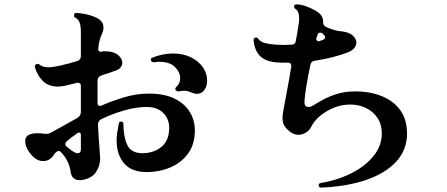

<svg xmlns="http://www.w3.org/2000/svg" viewBox="-20 -819 2040 876"><path d="M356 2Q352 3 349 3Q346 3 343 3Q327 3 316 -6Q305 -15 302 -36Q296 -84 259 -124Q255 -130 247 -130Q241 -130 234 -123Q232 -120 229 -117Q226 -114 224 -110Q206 -84 177 -84Q155 -84 137 -99Q123 -110 109 -131.5Q95 -153 95 -176Q95 -213 156 -211Q163 -211 169 -210.5Q175 -210 180 -209Q184 -208 191 -208Q201 -208 211 -213Q237 -227 268 -244.5Q299 -262 333 -281Q349 -291 349 -308V-428Q349 -435 343.5 -439Q338 -443 331 -441Q318 -438 304.5 -434.5Q291 -431 277 -428Q268 -426 260 -425Q252 -424 244 -424Q201 -424 175.5 -449.5Q150 -475 139 -513V-515Q139 -522 144 -525Q152 -530 159 -525Q175 -512 200 -512Q211 -512 224.5 -514Q238 -516 256 -520Q273 -524 292.5 -529Q312 -534 331 -540Q349 -545 349 -564V-669Q349 -701 343 -716.5Q337 -732 324 -738Q316 -741 318 -750Q318 -760 329 -760Q346 -759 368 -755Q390 -751 409 -743Q452 -727 452 -694Q452 -685 449.5 -676Q447 -667 442 -657Q437 -645 433.5 -631Q430 -617 428 -594Q428 -588 433 -584.5Q438 -581 443 -583Q448 -585 452 -585Q456 -585 460 -585Q498 -585 518 -568.5Q538 -552 538 -532Q538 -522 530.5 -512Q523 -502 508 -497Q492 -491 476 -485.5Q460 -480 443 -475Q425 -468 425 -451V-348Q425 -341 430.5 -337.5Q436 -334 442 -337Q495 -360 549.5 -376Q604 -392 658 -392Q730 -392 776.5 -369Q823 -346 846 -308Q869 -270 869 -224Q869 -161 838.5 -119Q808 -77 758 -55.5Q708 -34 649 -34Q580 -34 546 -74Q512 -114 512 -179Q512 -196 515 -215.5Q518 -235 522 -255Q524 -266 534 -264Q538 -264 541 -261Q544 -258 543 -254Q543 -198 559.5 -160Q576 -122 625 -120Q676 -119 711.5 -145Q747 -171 751 -220Q752 -224 752 -227.5Q752 -231 752 -235Q752 -276 725 -303.5Q698 -331 649 -331Q603 -331 549.5 -316Q496 -301 443 -276Q427 -268 427 -250Q430 -188 433.5 -147Q437 -106 437 -97Q437 -63 418.5 -34.5Q400 -6 356 2ZM853 -397Q844 -401 836.5 -403Q829 -405 821 -405Q811 -405 794 -402H792Q787 -402 781 -408Q780 -410 780 -413Q780 -419 784 -422Q802 -437 802 -463Q802 -489 778.5 -513Q755 -537 707 -537Q701 -537 694.5 -536.5Q688 -536 681 -535Q672 -535 669 -543L668 -547Q668 -553 675 -556Q723 -575 769 -575Q815 -575 850 -558Q885 -541 905 -513Q925 -485 925 -451Q925 -426 912.5 -408.5Q900 -391 879 -391Q867 -391 853 -397ZM320 -124Q327 -120 334 -120Q349 -120 349 -137V-204Q349 -210 344 -213Q339 -216 334 -212Q307 -194 283 -173Q278 -168 278 -162Q278 -155 284 -150Q293 -143 302 -136Q311 -129 320 -124Z M1445 37Q1436 37 1434 28V26Q1434 18 1443 16Q1521 3 1584 -29Q1647 -61 1684.5 -107.5Q1722 -154 1722 -210Q1722 -251 1702.5 -280.5Q1683 -310 1650.5 -326Q1618 -342 1579 -342Q1538 -342 1502 -327Q1466 -312 1439.5 -289.5Q1413 -267 1401 -242Q1392 -224 1375.5 -214Q1359 -204 1342 -204Q1324 -204 1307 -215Q1288 -229 1278.5 -243.5Q1269 -258 1269 -280Q1269 -294 1272 -310Q1278 -345 1288.5 -399.5Q1299 -454 1309 -515V-518Q1309 -533 1294 -533Q1282 -533 1270 -533Q1258 -533 1247 -534Q1195 -537 1168.5 -561.5Q1142 -586 1137 -635V-637Q1137 -644 1144 -647Q1145 -648 1148 -648Q1154 -648 1157 -643Q1168 -628 1189 -622.5Q1210 -617 1242 -615Q1250 -615 1258.5 -614.5Q1267 -614 1275 -614Q1283 -614 1292 -614.5Q1301 -615 1309 -615Q1328 -615 1330 -634Q1334 -654 1337 -673.5Q1340 -693 1343 -711Q1344 -718 1344.5 -724Q1345 -730 1345 -735Q1345 -768 1327 -779Q1322 -782 1322 -789Q1322 -799 1332 -799Q1352 -799 1373.5 -791.5Q1395 -784 1419 -771Q1456 -750 1454 -719Q1454 -701 1470 -695Q1486 -688 1502 -683Q1518 -678 1529 -677Q1569 -674 1587.5 -658.5Q1606 -643 1606 -625Q1606 -612 1597 -600.5Q1588 -589 1570 -581Q1536 -568 1497 -558Q1458 -548 1417 -542Q1399 -540 1396 -522Q1386 -476 1378.5 -430.5Q1371 -385 1369 -356Q1368 -331 1387 -331Q1399 -331 1409 -338Q1428 -350 1455.5 -365Q1483 -380 1519.5 -391Q1556 -402 1601 -402Q1668 -402 1721.5 -380.5Q1775 -359 1806 -316.5Q1837 -274 1837 -209Q1837 -136 1788.5 -82.5Q1740 -29 1652 1.5Q1564 32 1445 37ZM1437 -631Q1441 -633 1444.5 -634Q1448 -635 1452 -636Q1463 -641 1463 -649Q1463 -656 1456 -662L1451 -667Q1447 -670 1442 -670Q1432 -670 1429 -661Q1428 -657 1426.5 -653Q1425 -649 1423 -644V-641Q1423 -636 1427 -633Q1431 -630 1437 -631Z"/></svg>

Font: Zen Antique Soft
Style: Regular
Weight: 400
Designer: Yoshimichi Ohira
Foundry: Positype
Version: Version 1.001